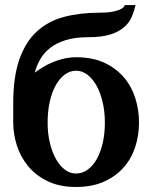

<svg xmlns="http://www.w3.org/2000/svg" viewBox="-20 -726 601 758"><path d="M394 -242.2Q394 -286.1 385 -323.7Q376 -361.3 360.6 -388.7Q345.2 -416 324.7 -431.4Q304.2 -446.8 280.8 -446.8Q255.9 -446.8 235.4 -431.4Q214.8 -416 199.7 -388.7Q184.6 -361.3 176.3 -323.7Q168 -286.1 168 -242.2Q168 -198.2 177 -161.4Q186 -124.5 201.2 -97.7Q216.3 -70.8 236.6 -55.9Q256.8 -41 279.8 -41Q304.7 -41 325.7 -55.9Q346.7 -70.8 361.8 -97.7Q377 -124.5 385.5 -161.4Q394 -198.2 394 -242.2ZM528.8 -242.2Q528.8 -191.4 513.7 -145.3Q498.5 -99.1 467.5 -64.2Q436.5 -29.3 389.6 -8.5Q342.8 12.2 279.8 12.2Q215.8 12.2 168.9 -10.3Q122.1 -32.7 91.8 -69.1Q61.5 -105.5 46.9 -150.9Q32.2 -196.3 32.2 -242.2V-317.9Q32.2 -422.9 56.6 -491.9Q81.1 -561 125.5 -601.8Q169.9 -642.6 232.4 -659.2Q294.9 -675.8 371.1 -675.8Q403.8 -675.8 423.8 -679.7Q443.8 -683.6 454.3 -688.7Q464.8 -693.8 468.5 -698.7Q472.2 -703.6 473.1 -706.1H515.1Q509.8 -682.1 500 -659.2Q490.2 -636.2 469.7 -618.4Q449.2 -600.6 415.3 -589.8Q381.3 -579.1 328.1 -579.1Q276.9 -579.1 240.2 -567.9Q203.6 -556.6 178.7 -537.4Q153.8 -518.1 139.2 -492.7Q124.5 -467.3 117.2 -439Q131.8 -450.2 149.9 -461.2Q168 -472.2 188.7 -480.7Q209.5 -489.3 232.7 -494.6Q255.9 -500 280.8 -500Q345.2 -500 391.8 -478.3Q438.5 -456.5 469 -420.7Q499.5 -384.8 514.2 -338.4Q528.8 -292 528.8 -242.2Z"/></svg>

Font: Charis SIL
Style: Bold
Weight: 700
Foundry: SIL International
Version: Version 4.112